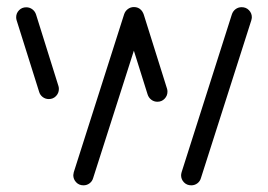

<svg xmlns="http://www.w3.org/2000/svg" viewBox="-20 -539 779 558"><path d="M506.3 -29.6Q506.3 -32.6 507.8 -38.5L653.7 -496.7Q656.7 -506.3 664.4 -512.2Q672.2 -518.1 682.2 -518.1Q695.2 -518.1 703.5 -509.4Q711.9 -500.7 711.9 -488.9Q711.9 -485.9 710.4 -480L564.1 -21.9Q561.5 -12.2 553.7 -6.3Q545.9 -0.4 535.9 -0.4Q523 -0.4 514.6 -9.1Q506.3 -17.8 506.3 -29.6ZM93.7 -272.2 28.1 -480.7Q27 -484.8 27 -488.9Q27 -500.7 35.4 -509.3Q43.7 -517.8 56.3 -517.8Q66.3 -517.8 74.1 -511.9Q81.9 -505.9 84.8 -496.7L150 -288.5Q151.1 -284.8 151.1 -280.4Q151.1 -268.5 142.8 -259.8Q134.4 -251.1 121.9 -251.1Q111.9 -251.1 104.1 -257Q96.3 -263 93.7 -272.2ZM193 -30Q193 -32.6 194.4 -38.5L340.7 -497.4Q343.7 -506.7 351.5 -512.6Q359.3 -518.5 369.3 -518.5Q382.2 -518.5 390.4 -509.6Q398.5 -500.7 398.5 -488.9Q398.5 -484.4 397.4 -480.4L250.7 -21.5Q248.1 -12.2 240.4 -6.3Q232.6 -0.4 222.6 -0.4Q209.6 -0.4 201.3 -9.3Q193 -18.1 193 -30ZM408.9 -264.8 341.1 -480.7Q340 -484.8 340 -488.9Q340 -500.7 348.3 -509.3Q356.7 -517.8 369.3 -517.8Q379.3 -517.8 387 -511.9Q394.8 -505.9 397.8 -496.7L465.6 -280.7Q466.7 -277 466.7 -272.6Q466.7 -260.7 458.3 -252Q450 -243.3 437.4 -243.3Q427.4 -243.3 419.6 -249.3Q411.9 -255.2 408.9 -264.8Z"/></svg>

Font: 26F Galaxy Hebrew Medium
Style: Regular
Weight: 500
Designer: C₂₉H₂₅N₃O₅
Version: Version 1.000